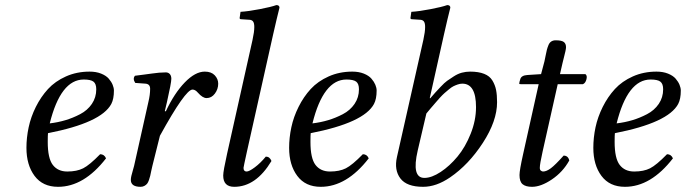

<svg xmlns="http://www.w3.org/2000/svg" viewBox="-20 -718 2672 748"><path d="M355 -370.1Q355 -391.6 344.2 -399.9Q333.5 -408.2 306.2 -408.2Q216.3 -408.2 173.8 -237.3Q206.1 -241.2 234.9 -249.8Q263.7 -258.3 292.2 -273.2Q320.8 -288.1 337.9 -313.2Q355 -338.4 355 -370.1ZM167 -199.2Q166 -191.4 166 -165Q166 -101.1 185.8 -75.4Q205.6 -49.8 242.2 -49.8Q279.3 -49.8 304 -62.3Q328.6 -74.7 370.1 -117.2Q386.2 -117.2 393.1 -101.1Q307.1 9.8 206.1 9.8Q146.5 9.8 114.7 -32.7Q83 -75.2 83 -142.1Q83 -181.6 91.6 -221.9Q100.1 -262.2 119.6 -301.5Q139.2 -340.8 167 -371.1Q194.8 -401.4 236.8 -420.2Q278.8 -439 329.1 -439Q354.5 -439 374 -431.2Q393.6 -423.3 403.8 -411.4Q414.1 -399.4 418.9 -387.5Q423.8 -375.5 423.8 -365.2Q423.8 -332.5 413.6 -313Q374.5 -239.7 167 -199.2Z M622.1 -285.2 626 -284.2Q659.2 -355 700 -397Q740.7 -439 777.8 -439Q803.2 -439 816.7 -424.6Q830.1 -410.2 830.1 -392.1Q830.1 -370.6 817.1 -353.3Q804.2 -335.9 784.7 -335.9Q769.5 -335.9 751 -356.9Q740.7 -369.1 730 -369.1Q702.1 -369.1 603 -189L573.7 -71.8Q571.8 -64.9 569.3 -52.5Q566.9 -40 565.2 -33Q563.5 -25.9 560.3 -16.6Q557.1 -7.3 553.2 -2.4Q549.3 2.4 542.7 6.1Q536.1 9.8 527.8 9.8Q489.7 9.8 489.7 -17.1Q489.7 -23.9 491.7 -32.5Q493.7 -41 497.1 -52.5Q500.5 -64 502.4 -71.8L558.1 -320.8Q564.9 -348.6 564.9 -372.1Q564.9 -390.6 546.9 -392.1L506.8 -395Q496.1 -411.6 505.9 -422.9Q518.6 -424.3 539.6 -427.2L572.3 -431.6Q584.5 -433.6 599.6 -434.8Q614.7 -436 626 -436Q635.7 -436 641.6 -429.4Q647.5 -422.9 647.5 -411.1Q647.5 -395.5 630.4 -320.3Z M1043.9 -583 941.9 -127Q928.7 -66.9 928.7 -64Q928.7 -49.8 940.9 -49.8Q950.7 -49.8 972.7 -66.2Q994.6 -82.5 1015.6 -107.9Q1030.8 -107.9 1037.6 -90.8Q977.1 9.8 892.6 9.8Q849.6 9.8 849.6 -34.2Q849.6 -51.3 864.7 -119.1L963.9 -563Q970.7 -593.8 970.7 -612.8Q970.7 -628.4 965.6 -634.8Q960.4 -641.1 949.7 -641.1L918.9 -643.1Q913.6 -643.1 913.6 -647.9L917 -671.9Q947.8 -673.8 992.2 -682.4Q1036.6 -690.9 1056.6 -698.2Q1068.8 -698.2 1068.8 -688Q1058.6 -647.9 1043.9 -583Z M1378.4 -370.1Q1378.4 -391.6 1367.7 -399.9Q1356.9 -408.2 1329.6 -408.2Q1239.7 -408.2 1197.3 -237.3Q1229.5 -241.2 1258.3 -249.8Q1287.1 -258.3 1315.7 -273.2Q1344.2 -288.1 1361.3 -313.2Q1378.4 -338.4 1378.4 -370.1ZM1190.4 -199.2Q1189.5 -191.4 1189.5 -165Q1189.5 -101.1 1209.2 -75.4Q1229 -49.8 1265.6 -49.8Q1302.7 -49.8 1327.4 -62.3Q1352.1 -74.7 1393.6 -117.2Q1409.7 -117.2 1416.5 -101.1Q1330.6 9.8 1229.5 9.8Q1169.9 9.8 1138.2 -32.7Q1106.4 -75.2 1106.4 -142.1Q1106.4 -181.6 1115 -221.9Q1123.5 -262.2 1143.1 -301.5Q1162.6 -340.8 1190.4 -371.1Q1218.3 -401.4 1260.3 -420.2Q1302.2 -439 1352.5 -439Q1377.9 -439 1397.5 -431.2Q1417 -423.3 1427.2 -411.4Q1437.5 -399.4 1442.4 -387.5Q1447.3 -375.5 1447.3 -365.2Q1447.3 -332.5 1437 -313Q1397.9 -239.7 1190.4 -199.2Z M1709.5 -583 1654.3 -335.9 1656.2 -335 1675.8 -357.4 1696.3 -379.4Q1711.9 -396 1721.9 -403.1Q1731.9 -410.2 1747.8 -420.4Q1763.7 -430.7 1779.3 -434.8Q1794.9 -439 1811.5 -439Q1844.2 -439 1866 -430.4Q1887.7 -421.9 1898.2 -404.5Q1908.7 -387.2 1912.6 -367.7Q1916.5 -348.1 1916.5 -319.8Q1916.5 -246.6 1861.1 -161.4Q1805.7 -76.2 1733.4 -26.9Q1679.7 9.8 1628.4 9.8Q1564.5 9.8 1539.8 -22.9Q1515.1 -55.7 1526.4 -106L1629.4 -563Q1636.2 -593.8 1636.2 -612.8Q1636.2 -628.4 1631.1 -634.8Q1626 -641.1 1615.2 -641.1L1584.5 -643.1Q1579.1 -643.1 1579.1 -647.9L1582.5 -671.9Q1613.3 -673.8 1657.7 -682.4Q1702.1 -690.9 1722.2 -698.2Q1734.4 -698.2 1734.4 -688Q1724.1 -647.9 1709.5 -583ZM1834.5 -300.8Q1834.5 -392.1 1781.2 -392.1Q1772.5 -392.1 1763.2 -388.9Q1753.9 -385.7 1746.1 -381.8Q1738.3 -377.9 1728 -369.1L1711.4 -355Q1704.6 -349.1 1692.9 -336.4L1676.3 -317.4L1658.2 -296.4L1641.1 -275.9L1607.4 -131.8Q1582.5 -24.9 1633.3 -24.9Q1661.6 -24.9 1696.8 -48.1Q1731.9 -71.3 1762.5 -108.2Q1793 -145 1813.7 -197Q1834.5 -249 1834.5 -300.8Z M2087.9 -429.2 2101.1 -479Q2103 -487.3 2105.7 -501.5Q2108.4 -515.6 2110.6 -524.2Q2112.8 -532.7 2116.7 -542.2Q2120.6 -551.8 2127.7 -556.4Q2134.8 -561 2145 -561Q2168 -561 2176.5 -554.4Q2185.1 -547.9 2185.1 -534.2Q2185.1 -528.8 2182.9 -518.8Q2180.7 -508.8 2176.8 -493.7Q2172.9 -479.5 2171.9 -474.1L2161.6 -429.2H2260.7Q2268.6 -423.3 2264.6 -408.7Q2260.7 -394 2251 -390.1H2152.8L2093.8 -127Q2083 -79.1 2083 -64Q2083 -56.2 2087.4 -53Q2091.8 -49.8 2095.7 -49.8Q2108.9 -49.8 2126 -62.5Q2143.1 -75.2 2175.8 -111.8Q2193.4 -111.8 2197.8 -92.8Q2172.9 -47.9 2130.1 -19Q2087.4 9.8 2052.7 9.8Q2028.3 9.8 2016.1 -0.2Q2003.9 -10.3 2003.9 -36.1Q2003.9 -54.7 2018.1 -118.2L2078.6 -390.1H2008.8Q2002.9 -390.1 2002.9 -392.1Q2002.9 -397.5 2006.8 -409.2Q2010.7 -424.3 2034.7 -425.8Z M2563.5 -370.1Q2563.5 -391.6 2552.7 -399.9Q2542 -408.2 2514.6 -408.2Q2424.8 -408.2 2382.3 -237.3Q2414.6 -241.2 2443.4 -249.8Q2472.2 -258.3 2500.7 -273.2Q2529.3 -288.1 2546.4 -313.2Q2563.5 -338.4 2563.5 -370.1ZM2375.5 -199.2Q2374.5 -191.4 2374.5 -165Q2374.5 -101.1 2394.3 -75.4Q2414.1 -49.8 2450.7 -49.8Q2487.8 -49.8 2512.5 -62.3Q2537.1 -74.7 2578.6 -117.2Q2594.7 -117.2 2601.6 -101.1Q2515.6 9.8 2414.6 9.8Q2355 9.8 2323.2 -32.7Q2291.5 -75.2 2291.5 -142.1Q2291.5 -181.6 2300 -221.9Q2308.6 -262.2 2328.1 -301.5Q2347.7 -340.8 2375.5 -371.1Q2403.3 -401.4 2445.3 -420.2Q2487.3 -439 2537.6 -439Q2563 -439 2582.5 -431.2Q2602.1 -423.3 2612.3 -411.4Q2622.6 -399.4 2627.4 -387.5Q2632.3 -375.5 2632.3 -365.2Q2632.3 -332.5 2622.1 -313Q2583 -239.7 2375.5 -199.2Z"/></svg>

Font: Linux Libertine G
Style: Italic
Weight: 400
Italic angle: -12°
Designer: Philipp H. Poll
Foundry: Philipp H. Poll
Version: Version 5.1.3